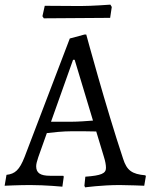

<svg xmlns="http://www.w3.org/2000/svg" viewBox="-35 -798 649 828"><path d="M154 -719C154 -719 239 -720 298 -720L440 -721L447 -768L441 -778C441 -778 362 -772 312 -772C253 -772 158 -773 158 -773L148 -728ZM332 10C332 10 404 0 481 0C515 0 587 3 587 3L594 -38L592 -42C534 -47 512 -63 496 -113C421 -338 337 -649 337 -649H329L266 -632L71 -121C49 -65 30 -48 -7 -44L-15 3C-15 3 47 0 95 0C161 0 234 7 234 7L240 -36L238 -40H181C139 -40 121 -52 121 -81C121 -90 124 -102 130 -120L167 -224C190 -227 237 -232 276 -232C304 -232 356 -232 380 -231L413 -122C419 -103 422 -87 422 -74C422 -50 402 -41 333 -36L329 3ZM185 -273 280 -540H287L366 -278C343 -276 300 -273 273 -273Z"/></svg>

Font: Alegreya SC
Style: Regular
Weight: 400
Designer: Juan Pablo del Peral
Foundry: Huerta Tipografica
Version: Version 2.007;PS 002.007;hotconv 1.0.88;makeotf.lib2.5.64775